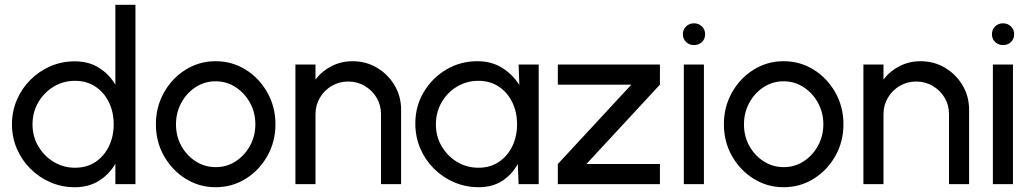

<svg xmlns="http://www.w3.org/2000/svg" viewBox="-20 -770 4316 803"><path d="M462.5 -750H546.5V0H462.5V-85Q437 -41 394 -14Q351 13 293 13Q238.5 13 191 -7.5Q143.5 -28 107.2 -64.2Q71 -100.5 50.5 -148Q30 -195.5 30 -250Q30 -304.5 50.5 -352.2Q71 -400 107.2 -436.2Q143.5 -472.5 191 -493Q238.5 -513.5 293 -513.5Q351 -513.5 394 -486.5Q437 -459.5 462.5 -415.5ZM294 -68.5Q343.5 -68.5 379.8 -93Q416 -117.5 435.8 -158.8Q455.5 -200 455.5 -250Q455.5 -301 435.5 -342.2Q415.5 -383.5 379 -407.8Q342.5 -432 294 -432Q244.5 -432 204.2 -407.5Q164 -383 140 -341.8Q116 -300.5 116 -250Q116 -199 140.5 -157.8Q165 -116.5 205.2 -92.5Q245.5 -68.5 294 -68.5Z M882 13Q813 13 756.2 -22.5Q699.5 -58 665.8 -117.8Q632 -177.5 632 -250Q632 -323 665.8 -383Q699.5 -443 756.2 -478.5Q813 -514 882 -514Q951 -514 1007.8 -478.5Q1064.5 -443 1098.2 -383Q1132 -323 1132 -250Q1132 -177.5 1098.2 -117.8Q1064.5 -58 1007.8 -22.5Q951 13 882 13ZM882 -71Q929 -71 966.5 -95.8Q1004 -120.5 1026 -161.2Q1048 -202 1048 -250Q1048 -299 1025.8 -339.8Q1003.5 -380.5 965.8 -405.2Q928 -430 882 -430Q835 -430 797.5 -405.2Q760 -380.5 738 -339.5Q716 -298.5 716 -250Q716 -200 738.8 -159.2Q761.5 -118.5 799.2 -94.8Q837 -71 882 -71Z M1657.5 -311.5V0H1573.5V-292.5Q1573.5 -330.5 1555 -361.5Q1536.5 -392.5 1505.2 -410.8Q1474 -429 1436.5 -429Q1398.5 -429 1367.5 -410.8Q1336.5 -392.5 1318 -361.5Q1299.5 -330.5 1299.5 -292.5V0H1215.5V-500H1299.5V-437.5Q1326 -472.5 1366.5 -493.2Q1407 -514 1454.5 -514Q1510.5 -514 1556.5 -486.8Q1602.5 -459.5 1630 -413.5Q1657.5 -367.5 1657.5 -311.5Z M2149 -500H2233V0H2149L2145.5 -84.5Q2122 -40.5 2080.8 -13.8Q2039.5 13 1982.5 13Q1927.5 13 1879.2 -7.8Q1831 -28.5 1794.5 -65Q1758 -101.5 1737.5 -149.8Q1717 -198 1717 -253.5Q1717 -325.5 1752 -384.5Q1787 -443.5 1846 -478.8Q1905 -514 1976.5 -514Q2036 -514 2080.2 -486.2Q2124.5 -458.5 2152 -414.5ZM1981 -68.5Q2030.5 -68.5 2066.8 -93Q2103 -117.5 2122.8 -158.8Q2142.5 -200 2142.5 -250Q2142.5 -301 2122.5 -342.2Q2102.5 -383.5 2066 -407.8Q2029.5 -432 1981 -432Q1931.5 -432 1891 -407.5Q1850.5 -383 1826.8 -341.8Q1803 -300.5 1803 -250Q1803 -199 1827.5 -157.8Q1852 -116.5 1892.2 -92.5Q1932.5 -68.5 1981 -68.5Z M2740 -416 2432.5 -84H2740V0H2313V-84L2620.5 -416H2313V-500H2740Z M2840 -500H2924V0H2840ZM2882.5 -581.5Q2863 -581.5 2849.5 -594.2Q2836 -607 2836 -627Q2836 -646.5 2849.5 -659.5Q2863 -672.5 2882.5 -672.5Q2902 -672.5 2915.5 -659.5Q2929 -646.5 2929 -627Q2929 -607 2915.8 -594.2Q2902.5 -581.5 2882.5 -581.5Z M3257.5 13Q3188.5 13 3131.8 -22.5Q3075 -58 3041.2 -117.8Q3007.5 -177.5 3007.5 -250Q3007.5 -323 3041.2 -383Q3075 -443 3131.8 -478.5Q3188.5 -514 3257.5 -514Q3326.5 -514 3383.2 -478.5Q3440 -443 3473.8 -383Q3507.5 -323 3507.5 -250Q3507.5 -177.5 3473.8 -117.8Q3440 -58 3383.2 -22.5Q3326.5 13 3257.5 13ZM3257.5 -71Q3304.5 -71 3342 -95.8Q3379.5 -120.5 3401.5 -161.2Q3423.5 -202 3423.5 -250Q3423.5 -299 3401.2 -339.8Q3379 -380.5 3341.2 -405.2Q3303.5 -430 3257.5 -430Q3210.5 -430 3173 -405.2Q3135.5 -380.5 3113.5 -339.5Q3091.5 -298.5 3091.5 -250Q3091.5 -200 3114.2 -159.2Q3137 -118.5 3174.8 -94.8Q3212.5 -71 3257.5 -71Z M4033 -311.5V0H3949V-292.5Q3949 -330.5 3930.5 -361.5Q3912 -392.5 3880.8 -410.8Q3849.5 -429 3812 -429Q3774 -429 3743 -410.8Q3712 -392.5 3693.5 -361.5Q3675 -330.5 3675 -292.5V0H3591V-500H3675V-437.5Q3701.5 -472.5 3742 -493.2Q3782.5 -514 3830 -514Q3886 -514 3932 -486.8Q3978 -459.5 4005.5 -413.5Q4033 -367.5 4033 -311.5Z M4132.5 -500H4216.5V0H4132.5ZM4175 -581.5Q4155.5 -581.5 4142 -594.2Q4128.5 -607 4128.5 -627Q4128.5 -646.5 4142 -659.5Q4155.5 -672.5 4175 -672.5Q4194.5 -672.5 4208 -659.5Q4221.5 -646.5 4221.5 -627Q4221.5 -607 4208.2 -594.2Q4195 -581.5 4175 -581.5Z"/></svg>

Font: Urbanist Medium
Style: Regular
Weight: 500
Designer: Corey Hu
Foundry: Corey Hu
Version: Version 1.321; ttfautohint (v1.8.4.7-5d5b)